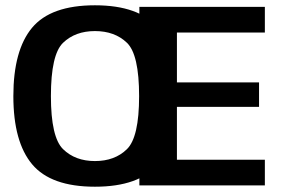

<svg xmlns="http://www.w3.org/2000/svg" viewBox="-20 -701 1071 726"><path d="M339 5Q506 5 576.8 -79.8Q647.5 -164.5 647.5 -337.5Q647.5 -510.5 576.8 -595.8Q506 -681 339 -681Q172 -681 101.2 -596Q30.5 -511 30.5 -337.5Q30.5 -164.5 101.5 -79.8Q172.5 5 339 5ZM339 -92Q264.5 -92 218.5 -137Q172.5 -182 172.5 -337.5Q172.5 -495 218.5 -539.2Q264.5 -583.5 339 -583.5Q414 -583.5 460 -539.2Q506 -495 506 -337.5Q506 -182 460 -137Q414 -92 339 -92ZM507 0H981.5V-97H649V-297H959.5V-389.5H649V-578H981.5V-675H507Z"/></svg>

Font: Anybody Thin SemiBold
Style: Regular
Weight: 600
Version: Version 1.113;gftools[0.9.25]